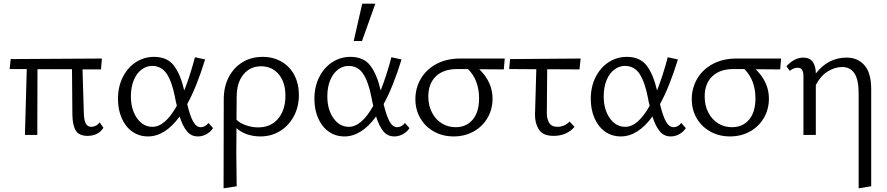

<svg xmlns="http://www.w3.org/2000/svg" viewBox="-20 -731 4807 1040"><path d="M125 -357H32L38 -411L532 -414L527 -355H427L434 -121Q435 -79 445 -61.5Q455 -44 474 -44Q487 -44 499 -50Q511 -56 520 -68L540 -39Q528 -18 505.5 -6.5Q483 5 454 5Q409 5 391 -23Q373 -51 372 -111L370 -356H183L182 0H115Z M619 -195Q619 -262 645.5 -314Q672 -366 716.5 -394.5Q761 -423 814 -423Q886 -423 922 -375.5Q958 -328 978 -241Q1011 -325 1036 -421L1091 -409Q1046 -262 994 -167Q1009 -104 1026 -73Q1043 -42 1068 -42Q1079 -42 1090 -48Q1101 -54 1109 -65L1134 -37Q1121 -17 1099 -4.5Q1077 8 1052 8Q1015 8 992 -20.5Q969 -49 953 -100Q874 8 782 8Q733 8 696 -18.5Q659 -45 639 -91.5Q619 -138 619 -195ZM806 -44Q874 -44 938 -158Q933 -175 928 -204Q912 -287 883.5 -330.5Q855 -374 804 -374Q773 -374 746.5 -354Q720 -334 704.5 -296.5Q689 -259 689 -209Q689 -138 722 -91Q755 -44 806 -44Z M1192 -193Q1192 -262 1219.5 -314Q1247 -366 1294.5 -394.5Q1342 -423 1402 -423Q1460 -423 1505 -397Q1550 -371 1574.5 -324Q1599 -277 1599 -216Q1599 -153 1572 -102Q1545 -51 1497.5 -21.5Q1450 8 1390 8Q1352 8 1318.5 -3.5Q1285 -15 1261 -37L1260 98Q1260 152 1262 278L1191 289Q1192 125 1192 -193ZM1378 -41Q1447 -41 1486.5 -88Q1526 -135 1526 -212Q1526 -286 1489.5 -329Q1453 -372 1394 -372Q1335 -372 1298.5 -327.5Q1262 -283 1262 -206L1261 -82Q1281 -63 1313.5 -52Q1346 -41 1378 -41Z M1683 -195Q1683 -262 1709.5 -314Q1736 -366 1780.5 -394.5Q1825 -423 1878 -423Q1950 -423 1986 -375.5Q2022 -328 2042 -241Q2075 -325 2100 -421L2155 -409Q2110 -262 2058 -167Q2073 -104 2090 -73Q2107 -42 2132 -42Q2143 -42 2154 -48Q2165 -54 2173 -65L2198 -37Q2185 -17 2163 -4.5Q2141 8 2116 8Q2079 8 2056 -20.5Q2033 -49 2017 -100Q1938 8 1846 8Q1797 8 1760 -18.5Q1723 -45 1703 -91.5Q1683 -138 1683 -195ZM1942 -711H2013L1941 -509H1896ZM1870 -44Q1938 -44 2002 -158Q1997 -175 1992 -204Q1976 -287 1947.5 -330.5Q1919 -374 1868 -374Q1837 -374 1810.5 -354Q1784 -334 1768.5 -296.5Q1753 -259 1753 -209Q1753 -138 1786 -91Q1819 -44 1870 -44Z M2230 -194Q2230 -254 2259.5 -304.5Q2289 -355 2344 -384.5Q2399 -414 2473 -414H2714L2709 -355Q2664 -356 2576 -356Q2648 -286 2648 -197Q2648 -139 2620.5 -92Q2593 -45 2545 -18.5Q2497 8 2437 8Q2378 8 2330.5 -18.5Q2283 -45 2256.5 -91Q2230 -137 2230 -194ZM2448 -42Q2506 -42 2540.5 -83Q2575 -124 2575 -198Q2575 -297 2515 -357H2457Q2382 -357 2341 -317.5Q2300 -278 2300 -208Q2300 -160 2319.5 -122Q2339 -84 2372.5 -63Q2406 -42 2448 -42Z M2743 -411 3125 -414 3119 -355 2944 -356 2942 -121Q2941 -90 2954 -67Q2967 -44 3000 -44Q3018 -44 3035.5 -51.5Q3053 -59 3065 -73L3092 -44Q3073 -21 3044 -8Q3015 5 2979 5Q2920 5 2898.5 -30Q2877 -65 2878 -111L2885 -356L2738 -357Z M3180 -195Q3180 -262 3206.5 -314Q3233 -366 3277.5 -394.5Q3322 -423 3375 -423Q3447 -423 3483 -375.5Q3519 -328 3539 -241Q3572 -325 3597 -421L3652 -409Q3607 -262 3555 -167Q3570 -104 3587 -73Q3604 -42 3629 -42Q3640 -42 3651 -48Q3662 -54 3670 -65L3695 -37Q3682 -17 3660 -4.5Q3638 8 3613 8Q3576 8 3553 -20.5Q3530 -49 3514 -100Q3435 8 3343 8Q3294 8 3257 -18.5Q3220 -45 3200 -91.5Q3180 -138 3180 -195ZM3367 -44Q3435 -44 3499 -158Q3494 -175 3489 -204Q3473 -287 3444.5 -330.5Q3416 -374 3365 -374Q3334 -374 3307.5 -354Q3281 -334 3265.5 -296.5Q3250 -259 3250 -209Q3250 -138 3283 -91Q3316 -44 3367 -44Z M3727 -194Q3727 -254 3756.5 -304.5Q3786 -355 3841 -384.5Q3896 -414 3970 -414H4211L4206 -355Q4161 -356 4073 -356Q4145 -286 4145 -197Q4145 -139 4117.5 -92Q4090 -45 4042 -18.5Q3994 8 3934 8Q3875 8 3827.5 -18.5Q3780 -45 3753.5 -91Q3727 -137 3727 -194ZM3945 -42Q4003 -42 4037.5 -83Q4072 -124 4072 -198Q4072 -297 4012 -357H3954Q3879 -357 3838 -317.5Q3797 -278 3797 -208Q3797 -160 3816.5 -122Q3836 -84 3869.5 -63Q3903 -42 3945 -42Z M4542 -368Q4501 -368 4462 -343Q4423 -318 4399 -270V0H4332V-318Q4332 -364 4302 -364Q4277 -364 4258 -347L4240 -372Q4258 -393 4282 -406Q4306 -419 4331 -419Q4367 -419 4383 -395Q4399 -371 4399 -334V-333Q4466 -419 4566 -419Q4626 -419 4662.5 -377.5Q4699 -336 4699 -248V278L4631 289V-225Q4631 -300 4608 -334Q4585 -368 4542 -368Z"/></svg>

Font: LXGW Bright GB
Style: Regular
Weight: 400
Designer: Christian Thalmann (Catharsis Fonts)
Foundry: LXGW / Christian Thalmann (Catharsis Fonts) / Fontworks Inc.
Version: Version 5.510